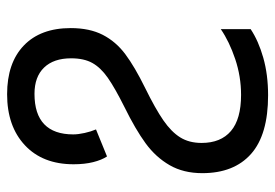

<svg xmlns="http://www.w3.org/2000/svg" viewBox="-137 -627 774 540"><g transform="rotate(-90 250.0 -357.0)"><path d="M33 -175Q33 -228 55.5 -267Q78 -306 117 -334.5Q156 -363 219 -394Q273 -421 301.5 -441Q330 -461 343 -484.5Q356 -508 356 -544Q356 -593 330 -620Q304 -647 256 -647Q199 -647 170.5 -619.5Q142 -592 142 -538Q142 -524 146 -506Q150 -488 156 -474L80 -443Q70 -458 64 -482Q58 -506 58 -537Q58 -624 111.5 -674Q165 -724 255 -724Q343 -724 392 -677Q441 -630 441 -545Q441 -492 422 -455Q403 -418 367.5 -391.5Q332 -365 273 -336Q214 -307 181.5 -284.5Q149 -262 133.5 -237Q118 -212 118 -177Q118 -123 151.5 -94.5Q185 -66 253 -66Q305 -66 354 -82.5Q403 -99 438 -123V-39Q405 -17 357.5 -3.5Q310 10 252 10Q141 10 87 -38Q33 -86 33 -175Z"/></g></svg>

Font: Noto Sans Mono UI Cond
Style: Regular
Weight: 400
Width: 3
Monospace: yes
Designer: Monotype Design team
Foundry: Monotype Imaging Inc.
Version: Version 1.000